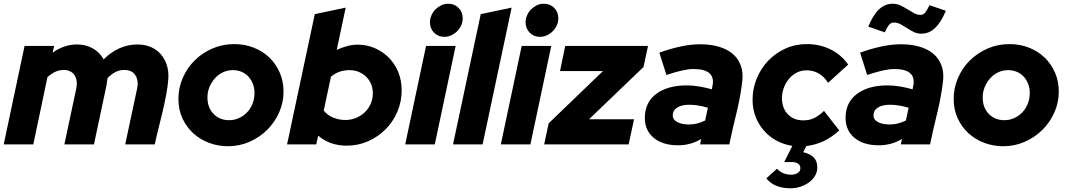

<svg xmlns="http://www.w3.org/2000/svg" viewBox="-27 -776 5737 1032"><path d="M-7 0Q21 -133 49 -264.5Q77 -396 105 -529H264Q262 -520 260 -511Q258 -502 256 -493Q285 -514 318 -525.5Q351 -537 386 -537Q435 -537 472.5 -515.5Q510 -494 530 -457Q568 -495 614 -516Q660 -537 712 -537Q751 -537 783 -523.5Q815 -510 836.5 -485.5Q858 -461 869 -428Q880 -395 878 -356Q875 -313 866.5 -268Q858 -223 847.5 -178Q837 -133 825.5 -88Q814 -43 805 0H646Q662 -75 678 -150Q694 -225 710 -300Q719 -342 701 -371Q683 -400 641 -400Q615 -400 593 -388.5Q571 -377 551 -356Q549 -346 548 -335.5Q547 -325 545 -315Q528 -236 511.5 -157.5Q495 -79 478 0H319Q335 -75 351 -150Q367 -225 383 -300Q392 -344 373.5 -372Q355 -400 314 -400Q270 -400 228 -361Q209 -270 190 -180.5Q171 -91 152 0Z M932 -245Q932 -303 955 -356.5Q978 -410 1018.5 -450.5Q1059 -491 1114 -515Q1169 -539 1232 -539Q1288 -539 1336.5 -520Q1385 -501 1420.5 -467Q1456 -433 1476.5 -386Q1497 -339 1497 -284Q1497 -225 1473.5 -172Q1450 -119 1409.5 -78.5Q1369 -38 1314.5 -14Q1260 10 1198 10Q1145 10 1097 -8Q1049 -26 1012.5 -59Q976 -92 954 -139Q932 -186 932 -245ZM1205 -130Q1231 -130 1255.5 -140.5Q1280 -151 1299 -170Q1318 -189 1329.5 -216.5Q1341 -244 1341 -277Q1341 -302 1332.5 -324.5Q1324 -347 1309 -363.5Q1294 -380 1272.5 -389.5Q1251 -399 1224 -399Q1196 -399 1171.5 -387.5Q1147 -376 1128.5 -355.5Q1110 -335 1099 -308.5Q1088 -282 1088 -252Q1088 -198 1120.5 -164Q1153 -130 1205 -130Z M2132 -290Q2132 -230 2109 -176Q2086 -122 2046 -81.5Q2006 -41 1952 -17Q1898 7 1836 7Q1792 7 1753 -6.5Q1714 -20 1683 -47Q1681 -35 1678 -23.5Q1675 -12 1673 0H1516Q1554 -176 1590.5 -350Q1627 -524 1665 -700Q1707 -709 1748 -717.5Q1789 -726 1831 -735Q1819 -678 1807 -621.5Q1795 -565 1783 -508Q1809 -520 1838 -528Q1867 -536 1896 -536Q1942 -536 1984.5 -518.5Q2027 -501 2060 -469Q2093 -437 2112.5 -391.5Q2132 -346 2132 -290ZM1852 -399Q1824 -399 1799.5 -391Q1775 -383 1752 -364Q1742 -318 1732.5 -273Q1723 -228 1713 -182Q1733 -156 1765 -143.5Q1797 -131 1830 -131Q1857 -131 1883.5 -141Q1910 -151 1931 -170Q1952 -189 1964.5 -216Q1977 -243 1977 -276Q1977 -302 1967.5 -324.5Q1958 -347 1941 -363.5Q1924 -380 1901.5 -389.5Q1879 -399 1852 -399Z M2362 -578Q2328 -578 2306 -600.5Q2284 -623 2284 -656Q2284 -675 2292 -693.5Q2300 -712 2313.5 -725.5Q2327 -739 2344.5 -747.5Q2362 -756 2382 -756Q2416 -756 2438 -733.5Q2460 -711 2460 -678Q2460 -658 2452 -640Q2444 -622 2430.5 -608.5Q2417 -595 2399 -586.5Q2381 -578 2362 -578ZM2422 -529Q2394 -396 2366 -264.5Q2338 -133 2310 0H2151Q2179 -133 2207 -264.5Q2235 -396 2263 -529Z M2723 -735 2567 0H2408L2557 -700Z M2876 -578Q2842 -578 2820 -600.5Q2798 -623 2798 -656Q2798 -675 2806 -693.5Q2814 -712 2827.5 -725.5Q2841 -739 2858.5 -747.5Q2876 -756 2896 -756Q2930 -756 2952 -733.5Q2974 -711 2974 -678Q2974 -658 2966 -640Q2958 -622 2944.5 -608.5Q2931 -595 2913 -586.5Q2895 -578 2876 -578ZM2936 -529Q2908 -396 2880 -264.5Q2852 -133 2824 0H2665Q2693 -133 2721 -264.5Q2749 -396 2777 -529Z M2898 0 2922 -113 3214 -394H2983L3011 -529H3456L3432 -416L3139 -135H3381L3352 0Z M3618 5Q3535 5 3487 -35Q3439 -75 3439 -142Q3439 -226 3500.5 -271.5Q3562 -317 3664 -317Q3698 -317 3732.5 -311Q3767 -305 3799 -296L3802 -311Q3823 -405 3701 -405Q3674 -405 3638.5 -397Q3603 -389 3555 -373Q3545 -403 3536 -433Q3527 -463 3517 -493Q3575 -514 3630.5 -526Q3686 -538 3737 -538Q3794 -538 3838.5 -524.5Q3883 -511 3912 -486Q3941 -461 3954.5 -424Q3968 -387 3963 -341Q3953 -256 3932 -170.5Q3911 -85 3893 0H3736Q3738 -8 3739 -14.5Q3740 -21 3742 -29Q3714 -12 3682.5 -3.5Q3651 5 3618 5ZM3589 -155Q3589 -133 3613 -120Q3637 -107 3675 -107Q3700 -107 3721 -112.5Q3742 -118 3763 -128L3778 -197Q3755 -204 3728.5 -208.5Q3702 -213 3679 -213Q3637 -213 3613 -198Q3589 -183 3589 -155Z M4291 -129Q4324 -129 4349.5 -141.5Q4375 -154 4402 -180Q4422 -154 4443 -127.5Q4464 -101 4484 -75Q4407 -3 4307 9Q4302 17 4298.5 25.5Q4295 34 4290 42Q4326 50 4346 69.5Q4366 89 4366 124Q4366 147 4354.5 167.5Q4343 188 4323 203Q4303 218 4277 227Q4251 236 4221 236Q4181 236 4149 224Q4117 212 4092 183Q4106 170 4120.5 157Q4135 144 4149 131Q4181 163 4225 163Q4245 163 4260 154Q4275 145 4275 128Q4275 112 4262.5 103.5Q4250 95 4231 95H4188Q4199 73 4210 51.5Q4221 30 4232 8Q4186 1 4147 -20Q4108 -41 4079.5 -73.5Q4051 -106 4034.5 -148Q4018 -190 4018 -240Q4018 -299 4040 -353Q4062 -407 4101 -448.5Q4140 -490 4193.5 -514.5Q4247 -539 4310 -539Q4379 -539 4437 -510.5Q4495 -482 4532 -429Q4505 -404 4478 -380Q4451 -356 4424 -331Q4381 -398 4308 -398Q4279 -398 4255 -385.5Q4231 -373 4213.5 -352Q4196 -331 4186 -304Q4176 -277 4176 -249Q4176 -195 4207.5 -162Q4239 -129 4291 -129Z M4518 0ZM4697 5Q4614 5 4566 -35Q4518 -75 4518 -142Q4518 -226 4579.5 -271.5Q4641 -317 4743 -317Q4777 -317 4811.5 -311Q4846 -305 4878 -296L4881 -311Q4902 -405 4780 -405Q4753 -405 4717.5 -397Q4682 -389 4634 -373Q4624 -403 4615 -433Q4606 -463 4596 -493Q4654 -514 4709.5 -526Q4765 -538 4816 -538Q4873 -538 4917.5 -524.5Q4962 -511 4991 -486Q5020 -461 5033.5 -424Q5047 -387 5042 -341Q5032 -256 5011 -170.5Q4990 -85 4972 0H4815Q4817 -8 4818 -14.5Q4819 -21 4821 -29Q4793 -12 4761.5 -3.5Q4730 5 4697 5ZM4668 -155Q4668 -133 4692 -120Q4716 -107 4754 -107Q4779 -107 4800 -112.5Q4821 -118 4842 -128L4857 -197Q4834 -204 4807.5 -208.5Q4781 -213 4758 -213Q4716 -213 4692 -198Q4668 -183 4668 -155ZM4729 -602Q4706 -610 4684.5 -617.5Q4663 -625 4640 -633Q4666 -696 4698 -726Q4730 -756 4771 -756Q4794 -756 4813.5 -746.5Q4833 -737 4850.5 -726Q4868 -715 4885.5 -705.5Q4903 -696 4921 -696Q4935 -696 4945 -707.5Q4955 -719 4969 -748Q4991 -740 5013 -733Q5035 -726 5057 -718Q5031 -656 4999 -625.5Q4967 -595 4926 -595Q4902 -595 4883.5 -604.5Q4865 -614 4848 -625Q4831 -636 4814 -645.5Q4797 -655 4776 -655Q4762 -655 4751 -641.5Q4740 -628 4729 -602Z M5099 -245Q5099 -303 5122 -356.5Q5145 -410 5185.5 -450.5Q5226 -491 5281 -515Q5336 -539 5399 -539Q5455 -539 5503.5 -520Q5552 -501 5587.5 -467Q5623 -433 5643.5 -386Q5664 -339 5664 -284Q5664 -225 5640.5 -172Q5617 -119 5576.5 -78.5Q5536 -38 5481.5 -14Q5427 10 5365 10Q5312 10 5264 -8Q5216 -26 5179.5 -59Q5143 -92 5121 -139Q5099 -186 5099 -245ZM5372 -130Q5398 -130 5422.5 -140.5Q5447 -151 5466 -170Q5485 -189 5496.5 -216.5Q5508 -244 5508 -277Q5508 -302 5499.5 -324.5Q5491 -347 5476 -363.5Q5461 -380 5439.5 -389.5Q5418 -399 5391 -399Q5363 -399 5338.5 -387.5Q5314 -376 5295.5 -355.5Q5277 -335 5266 -308.5Q5255 -282 5255 -252Q5255 -198 5287.5 -164Q5320 -130 5372 -130Z"/></svg>

Font: Rosa Sans Black
Style: Italic
Weight: 900
Italic angle: -12°
Designer: Pentagram / MCKL
Foundry: Pentagram / MCKL
Version: Version 1.005;September 16, 2019;FontCreator 11.5.0.2425 64-